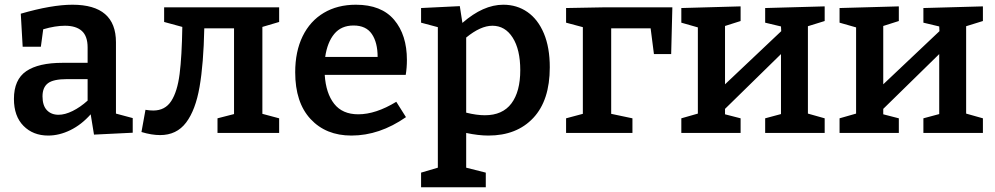

<svg xmlns="http://www.w3.org/2000/svg" viewBox="-20 -563 4213 813"><path d="M471 -82 542 -63V-1L378 7L364 -79Q325 -35 278 -12Q231 11 184 11Q120 11 79.5 -30Q39 -71 39 -144Q39 -226 91 -261.5Q143 -297 245 -297H351V-362Q351 -410 326.5 -432Q302 -454 255 -454Q214 -454 163 -439L153 -365H76L68 -505Q199 -543 287 -543Q471 -543 471 -384ZM351 -137V-228H264Q206 -228 183 -210.5Q160 -193 160 -155Q160 -116 178.5 -96.5Q197 -77 228 -77Q255 -77 287.5 -93Q320 -109 351 -137Z M1162 -470 1091 -449V-81L1162 -62V0H901V-62L971 -80V-443H845Q842 -293 825 -195Q808 -97 768 -44Q728 9 658 9Q622 9 579 -4L596 -98Q614 -95 629 -95Q679 -95 705 -135Q731 -175 740.5 -249.5Q750 -324 752 -449L675 -470V-532H1162Z M1658 -132 1699 -67Q1587 11 1468 11Q1360 11 1295 -59Q1230 -129 1230 -257Q1230 -345 1261.5 -409.5Q1293 -474 1351 -508.5Q1409 -543 1487 -543Q1595 -543 1649 -479Q1703 -415 1703 -309Q1703 -276 1698 -246H1355Q1360 -168 1395 -123.5Q1430 -79 1497 -79Q1571 -79 1658 -132ZM1357 -322H1579Q1579 -383 1554.5 -419Q1530 -455 1477 -455Q1425 -455 1395.5 -419.5Q1366 -384 1357 -322Z M2308 -278Q2308 -138 2238 -63.5Q2168 11 2048 11Q2006 11 1954 0V147L2037 168V230H1763V168L1834 147V-448L1763 -467V-529L1927 -537L1938 -466Q2026 -543 2111 -543Q2169 -543 2213.5 -512Q2258 -481 2283 -421.5Q2308 -362 2308 -278ZM2183 -266Q2183 -353 2151 -403.5Q2119 -454 2065 -454Q2015 -454 1954 -404V-86Q1998 -75 2033 -75Q2108 -75 2145.5 -125Q2183 -175 2183 -266Z M2377 -529 2541 -532H2827L2822 -334H2749L2735 -443H2568V-81L2658 -62V0H2377V-62L2448 -81V-448L2377 -467Z M3472 -536V-474L3401 -452V-82L3472 -62V0H3220V-62L3287 -80V-334L3050 -102V-79L3116 -62V0H2865V-62L2935 -82V-447L2865 -467V-529L3116 -536V-474L3050 -453V-206L3288 -431L3287 -451L3220 -467V-529Z M4142 -536V-474L4071 -452V-82L4142 -62V0H3890V-62L3957 -80V-334L3720 -102V-79L3786 -62V0H3535V-62L3605 -82V-447L3535 -467V-529L3786 -536V-474L3720 -453V-206L3958 -431L3957 -451L3890 -467V-529Z"/></svg>

Font: Bitter Pro SemiBold
Style: Regular
Weight: 600
Designer: Sol Matas, and Bitter project Authors
Foundry: Sol Matas
Version: Version 1.010